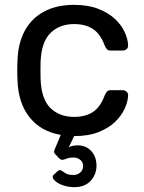

<svg xmlns="http://www.w3.org/2000/svg" viewBox="-20 -550 592 790"><path d="M282 220Q254 219 232.5 210Q211 201 201.5 189Q192 177 201 169L216 155Q225 147 232 151.5Q239 156 250 163Q261 170 282 170Q298 170 310 160Q322 150 322 133Q322 117 310 107.5Q298 98 282 98Q267 98 256.5 102Q246 106 238.5 107.5Q231 109 223 101L206 83Q201 77 203.5 69Q206 61 210 53L230 5Q148 -9 101.5 -67.5Q55 -126 52 -220Q51 -235 51 -260Q51 -285 52 -300Q54 -372 82 -423.5Q110 -475 161.5 -502.5Q213 -530 284 -530Q342 -530 383.5 -514Q425 -498 452 -473Q479 -448 492.5 -419Q506 -390 507 -364Q508 -354 501 -348Q494 -342 484 -342H436Q426 -342 421 -346.5Q416 -351 411 -362Q393 -411 362 -431Q331 -451 285 -451Q225 -451 187.5 -414Q150 -377 147 -295Q146 -259 147 -225Q150 -142 187.5 -105.5Q225 -69 285 -69Q331 -69 362 -89Q393 -109 411 -158Q416 -169 421 -174Q426 -179 436 -179H484Q494 -179 501 -172.5Q508 -166 507 -156Q506 -131 492.5 -102Q479 -73 453 -48Q427 -23 385.5 -6.5Q344 10 285 10L263 56Q269 52 279.5 50Q290 48 300 48Q334 48 355.5 71.5Q377 95 377 132Q377 168 352.5 194.5Q328 221 282 220Z"/></svg>

Font: Rubik Light
Style: Regular
Weight: 400
Version: Version 2.101